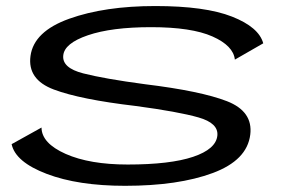

<svg xmlns="http://www.w3.org/2000/svg" viewBox="-20 -610 976 636"><path d="M394.5 5.5Q238.5 5.5 134.8 -34Q31 -73.5 18.5 -132.5L117.5 -187.5Q118 -135.5 197.5 -100.2Q277 -65 403 -65Q543.5 -65 619.5 -90.5Q695.5 -116 700 -161Q704 -202 637.5 -221Q571 -240 429 -259Q246 -280.5 158.2 -313.5Q70.5 -346.5 81 -424.5Q92 -506 209.5 -548Q327 -590 494.5 -590Q659.5 -590 748.5 -555Q837.5 -520 852 -466.5L758 -412.5Q753 -458.5 683.8 -489.2Q614.5 -520 480.5 -520Q349.5 -520 271.2 -493.2Q193 -466.5 189.5 -426Q185.5 -385 255.5 -367Q325.5 -349 460.5 -331Q645 -308.5 731.8 -274.8Q818.5 -241 809 -164Q798.5 -79 684.5 -36.8Q570.5 5.5 394.5 5.5Z"/></svg>

Font: Anybody UltraExpanded Regular
Style: Italic
Weight: 400
Width: 9
Italic angle: -10°
Designer: Tyler Finck
Foundry: Etcetera Type Company
Version: Version 1.010; ttfautohint (v1.8.3) -l 8 -r 50 -G 200 -x 14 